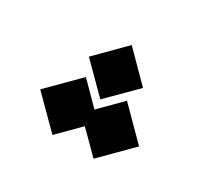

<svg xmlns="http://www.w3.org/2000/svg" viewBox="-102 -1015 789 741"><g transform="rotate(30 293.0 -645.0)"><path d="M384.8 -418 293 -509.8 201.7 -418 72.8 -546.9 201.7 -676.3 293 -584 384.8 -676.3 513.2 -546.9ZM293 -629.4 172.4 -750 293 -871.6 413.6 -750Z"/></g></svg>

Font: Cascadia Mono PL
Style: Bold
Weight: 700
Monospace: yes
Designer: Aaron Bell
Foundry: Saja Typeworks
Version: Version 2404.023; ttfautohint (v1.8.4)